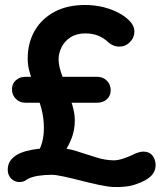

<svg xmlns="http://www.w3.org/2000/svg" viewBox="-20 -730 664 770"><path d="M370 -318H82Q59 -318 43.5 -333.5Q28 -349 28 -372Q28 -394 43.5 -408Q59 -422 82 -422H370Q393 -422 408.5 -406.5Q424 -391 424 -368Q424 -346 408.5 -332Q393 -318 370 -318ZM204 -137Q245 -137 285 -124.5Q325 -112 363.5 -99.5Q402 -87 437 -87Q454 -87 477 -95Q500 -103 514 -110Q523 -115 534.5 -118.5Q546 -122 555 -122Q579 -122 591.5 -106Q604 -90 604 -68Q604 -42 585 -23.5Q566 -5 525 9Q506 16 481 18.5Q456 21 436 20Q412 19 377 11.5Q342 4 305 -5.5Q268 -15 236 -22Q204 -29 186 -29Q174 -29 160 -28Q146 -27 133.5 -25Q121 -23 111 -20Q94 -15 84 -7.5Q74 0 57 0Q39 0 25 -13.5Q11 -27 11 -50Q11 -73 25 -90Q39 -107 64 -117Q84 -125 109 -129.5Q134 -134 159.5 -135.5Q185 -137 204 -137ZM203 -72 109 -95Q122 -103 132.5 -120Q143 -137 149.5 -161.5Q156 -186 156 -217Q156 -257 146 -294.5Q136 -332 123.5 -366.5Q111 -401 101 -433Q91 -465 91 -494Q91 -557 118.5 -605.5Q146 -654 197.5 -682Q249 -710 321 -710Q362 -710 398 -700.5Q434 -691 462 -675Q488 -660 503.5 -642Q519 -624 519 -604Q519 -579 501 -561Q483 -543 459 -543Q446 -543 434 -548Q422 -553 415 -560Q396 -578 373.5 -587Q351 -596 322 -596Q287 -596 263 -580.5Q239 -565 227 -541Q215 -517 215 -491Q215 -469 225 -439Q235 -409 247.5 -375.5Q260 -342 270 -309Q280 -276 280 -248Q280 -209 267.5 -176.5Q255 -144 237 -118Q219 -92 203 -72Z"/></svg>

Font: Quicksand Variable Light
Style: Regular
Weight: 300
Designer: Andrew Paglinawan
Foundry: Andrew Paglinawan
Version: Version 3.004